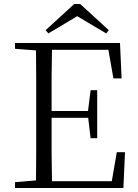

<svg xmlns="http://www.w3.org/2000/svg" viewBox="-20 -940 689 960"><path d="M55 0V-29L160 -38Q161 -103 161 -167Q161 -250 161 -335V-390Q161 -475 161 -559Q161 -624 160 -688L55 -696V-725H580L588 -548H547L522 -691H240Q239 -625 238 -558Q238 -475 238 -385H420L433 -489H466V-249H433L421 -351H238Q238 -253 238 -170Q239 -101 240 -34H539L564 -179H605L597 0ZM381 -920 524 -789 511 -773 366 -859 222 -773 208 -789 351 -920Z"/></svg>

Font: Early Summer Mincho Light
Style: Regular
Weight: 300
Designer: GuiWonder
Version: Version 1.002